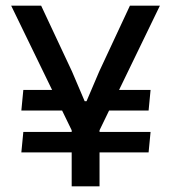

<svg xmlns="http://www.w3.org/2000/svg" viewBox="-20 -659 606 679"><path d="M323 -268 340.5 -341H512.5L505.5 -268ZM62.5 -192.5H512.5L505.5 -120H55.5ZM224 -341 242 -268H55.5L62.5 -341ZM239.5 -186 19.5 -639H125.5L234.5 -406.5L279.5 -301H286L331 -406.5L439.5 -639H545.5L326 -186ZM233.5 0V-279H332V0Z"/></svg>

Font: Anek Odia Medium
Style: Regular
Weight: 500
Designer: Yesha Goshar & Mahesh Sahu (Odia), Yesha Goshar (Latin)
Foundry: Ek Type
Version: Version 1.003